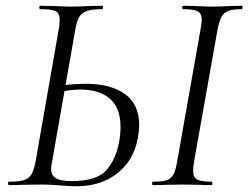

<svg xmlns="http://www.w3.org/2000/svg" viewBox="-20 -645 865 669"><path d="M189 1Q176 0 158 -1Q140 -2 119 -2L56 -1Q39 0 12 0Q8 0 8 -6Q8 -12 12 -12Q46 -12 63.5 -17.5Q81 -23 89.5 -37.5Q98 -52 104 -82L185 -545Q188 -565 188 -576Q188 -599 174 -606Q160 -613 121 -613Q117 -613 117 -619Q117 -625 121 -625L166 -624Q204 -622 224 -622Q252 -622 294 -624L336 -625Q339 -625 339 -619Q339 -613 336 -613Q301 -613 282.5 -606.5Q264 -600 255.5 -585Q247 -570 242 -540L161 -79Q158 -67 158 -56Q158 -35 174 -24.5Q190 -14 231 -14Q313 -14 347 -48.5Q381 -83 394 -145Q400 -177 400 -202Q400 -269 363 -301Q326 -333 259 -333Q236 -333 180 -325L181 -345Q228 -353 281 -353Q365 -353 415 -317.5Q465 -282 465 -209Q465 -191 460 -163Q446 -86 388.5 -41Q331 4 247 4Q222 4 189 1ZM513 -12Q545 -12 560.5 -17Q576 -22 584 -36.5Q592 -51 597 -81L679 -544Q683 -570 683 -575Q683 -598 669 -605.5Q655 -613 618 -613Q615 -613 615 -619Q615 -625 618 -625L661 -624Q697 -622 719 -622Q745 -622 783 -624L823 -625Q825 -625 825 -619Q825 -613 823 -613Q791 -613 775.5 -607Q760 -601 752 -586.5Q744 -572 738 -542L656 -81Q653 -62 653 -49Q653 -27 666.5 -19.5Q680 -12 718 -12Q720 -12 720 -6Q720 0 718 0Q691 0 676 -1L615 -2L556 -1Q541 0 513 0Q510 0 510 -6Q510 -12 513 -12Z"/></svg>

Font: Cormorant Infant
Style: Italic
Weight: 400
Italic angle: -10°
Designer: Christian Thalmann (Catharsis Fonts)
Foundry: Catharsis Fonts
Version: Version 4.000